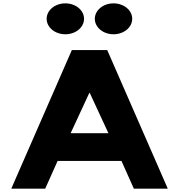

<svg xmlns="http://www.w3.org/2000/svg" viewBox="-20 -1123 1066 1143"><path d="M369 -1103C307.3 -1103 257.7 -1062 257.7 -1011C257.7 -960 307.3 -919 369 -919C430.7 -919 480.3 -960 480.3 -1011C480.3 -1062 430.7 -1103 369 -1103ZM655.8 -1103C594.1 -1103 544.5 -1062 544.5 -1011C544.5 -960 594.1 -919 655.8 -919C717.5 -919 767.1 -960 767.1 -1011C767.1 -1062 717.5 -1103 655.8 -1103ZM618.3 -825H407.7L47.2 0H249.2L323 -165H703L776.8 0H978.8ZM625.5 -330H400.5L511.8 -570H514.2Z"/></svg>

Font: Hussar
Style: BdSuprExt
Weight: 700
Foundry: Cannot Into Space Fonts
Version: Version 2.00